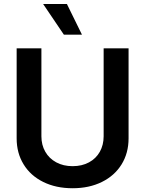

<svg xmlns="http://www.w3.org/2000/svg" viewBox="-20 -955 745 985"><path d="M639.6 -707V-245.1Q639.6 -169.9 603.8 -111.8Q567.9 -53.7 502.7 -21.5Q437.5 10.7 352.5 10.7Q267.1 10.7 201.9 -21.5Q136.7 -53.7 101.1 -111.8Q65.4 -169.9 65.4 -245.1V-707H192.4V-255.9Q192.4 -211.4 212.2 -176.8Q231.9 -142.1 268.3 -122.3Q304.7 -102.5 352.5 -102.5Q400.4 -102.5 436.5 -122.1Q472.7 -141.6 492.2 -176.5Q511.7 -211.4 511.7 -255.9V-707ZM201.2 -934.6H323.2L400.4 -777.3H307.6Z"/></svg>

Font: Pretendard GOV SemiBold
Style: Regular
Weight: 600
Designer: Base glyphs from Inter by Rasmus Andersson; Hangeul glyphs from Noto Sans CJK(Source Han Sans) by Jang Soo-young and Kan
Foundry: Kil Hyung-jin
Version: Version 1.309